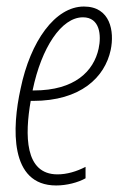

<svg xmlns="http://www.w3.org/2000/svg" viewBox="-20 -558 363 588"><path d="M152 10C184 10 219 1 242 -12V-47C215 -33 185 -24 156 -24C55 -24 56 -145 74 -249H81C227 -249 301 -321 319 -405C331 -462 318 -538 237 -538C149 -538 73 -432 43 -286C17 -168 8 10 152 10ZM234 -505C286 -505 291 -450 282 -409C267 -340 209 -281 84 -281H80V-282C107 -412 168 -505 234 -505Z"/></svg>

Font: Noto Sans ExtraCondensed ExtraLight
Style: Italic
Weight: 200
Width: 2
Italic angle: -12°
Designer: Monotype Design Team
Foundry: Monotype Imaging Inc.
Version: Version 2.013